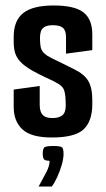

<svg xmlns="http://www.w3.org/2000/svg" viewBox="-20 -496 387 701"><path d="M169 6Q94 6 62 -23.5Q30 -53 30 -106V-169L125 -182V-111Q125 -100 128.5 -89Q132 -78 142 -71.5Q152 -65 172 -65Q195 -65 207.5 -75Q220 -85 220 -111Q220 -148 214.5 -165.5Q209 -183 184 -195Q176 -200 164.5 -205Q153 -210 141 -216Q129 -222 118 -227.5Q107 -233 100 -237Q70 -254 55 -270Q40 -286 35 -303.5Q30 -321 30 -342V-361Q30 -421 65 -448.5Q100 -476 176 -476Q252 -476 284.5 -451Q317 -426 317 -370V-313L221 -300V-360Q221 -385 209.5 -394.5Q198 -404 173 -404Q153 -404 142.5 -397.5Q132 -391 129 -380.5Q126 -370 126 -359Q126 -328 131 -316Q136 -304 152 -293Q160 -288 174 -281Q188 -274 207 -265Q226 -256 249 -244Q287 -226 302 -201Q317 -176 317 -131V-116Q317 -54 285.5 -24Q254 6 169 6ZM121 185Q138 154 149.5 132Q161 110 161 91Q143 91 139.5 84Q136 77 136 66Q136 49 141 43Q146 37 175 37Q202 37 207 42.5Q212 48 212 66Q212 84 205 107.5Q198 131 188.5 151.5Q179 172 169 185Z"/></svg>

Font: Smooch Sans
Style: Bold
Weight: 700
Designer: Robert E. Leuschke
Foundry: Robert E. Leuschke
Version: Version 1.010